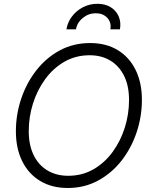

<svg xmlns="http://www.w3.org/2000/svg" viewBox="-20 -960 782 991"><path d="M329.6 10.3Q247.6 10.3 187.5 -25.9Q127.4 -62 94.7 -127.9Q62 -193.8 62 -282.7Q62 -368.2 89.1 -449.5Q116.2 -530.8 166.7 -595.9Q217.3 -661.1 287.8 -699.5Q358.4 -737.8 445.3 -737.8Q527.3 -737.8 587.2 -701.7Q647 -665.5 679.7 -599.6Q712.4 -533.7 712.4 -444.8Q712.4 -358.9 685.3 -277.6Q658.2 -196.3 607.7 -131.3Q557.1 -66.4 486.6 -28.1Q416 10.3 329.6 10.3ZM332 -52.7Q404.3 -52.7 462.4 -86.2Q520.5 -119.6 561.5 -176Q602.5 -232.4 624.3 -301.8Q646 -371.1 646 -443.4Q646 -517.1 620.4 -568.6Q594.7 -620.1 549.1 -647.5Q503.4 -674.8 442.9 -674.8Q370.1 -674.8 312 -641.1Q253.9 -607.4 212.9 -551Q171.9 -494.6 150.1 -425.3Q128.4 -356 128.4 -283.7Q128.4 -210.9 153.8 -159.2Q179.2 -107.4 225.1 -80.1Q271 -52.7 332 -52.7ZM482.9 -940.4Q522.9 -940.4 551.3 -922.9Q579.6 -905.3 592.5 -875.5Q605.5 -845.7 599.1 -808.6H549.8Q555.7 -844.2 533.7 -867.9Q511.7 -891.6 474.6 -891.6Q437.5 -891.6 408 -867.9Q378.4 -844.2 372.1 -808.6H322.8Q329.1 -845.7 351.8 -875.5Q374.5 -905.3 408.7 -922.9Q442.9 -940.4 482.9 -940.4Z"/></svg>

Font: Inter 24pt Light
Style: Italic
Weight: 300
Italic angle: -9.3988°
Designer: Rasmus Andersson
Foundry: rsms
Version: Version 4.001;git-66647c0bb